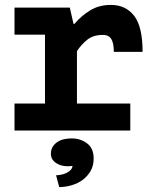

<svg xmlns="http://www.w3.org/2000/svg" viewBox="-20 -531 640 781"><path d="M39 -110H163V-390H39V-500H264L279 -434H283Q311 -467 347 -489Q383 -511 431 -511Q491 -511 525.5 -467Q560 -423 560 -320H443Q443 -356 432.5 -372.5Q422 -389 399 -389Q359 -389 334.5 -369Q310 -349 293 -323V-110H510V0H39ZM187 95Q187 77 195 65Q203 53 215 45.5Q227 38 242 35Q257 32 272 32Q307 32 334 52Q361 72 361 114Q361 143 348.5 164.5Q336 186 316.5 200.5Q297 215 271.5 222.5Q246 230 221 230L208 182Q236 181 255 170Q274 159 275 144Q237 149 212 134.5Q187 120 187 95Z"/></svg>

Font: PT Mono
Style: Bold
Weight: 700
Monospace: yes
Designer: A.Korolkova, I.Chaeva
Foundry: ParaType Ltd
Version: Version 1.000 OFL